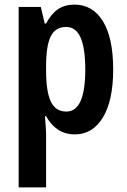

<svg xmlns="http://www.w3.org/2000/svg" viewBox="-20 -573 549 833"><path d="M303 -553Q382 -553 426.5 -481Q471 -409 471 -271Q471 -137 426.5 -63.5Q382 10 305 10Q262 10 231 -11Q200 -32 180 -69H175Q177 -44 178.5 -23Q180 -2 180 15V240H61V-543H157L174 -471H180Q202 -513 231.5 -533Q261 -553 303 -553ZM267 -456Q220 -456 200 -415Q180 -374 180 -287V-265Q180 -176 200.5 -132.5Q221 -89 268 -89Q350 -89 350 -271Q350 -362 330 -409Q310 -456 267 -456Z"/></svg>

Font: Noto Sans Disp Cond SemBd
Style: Regular
Weight: 600
Width: 3
Designer: Monotype Design Team
Foundry: Monotype Imaging Inc.
Version: Version 2.000;GOOG;noto-source:20170915:90ef993387c0; ttfaut